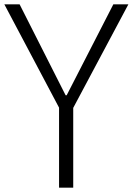

<svg xmlns="http://www.w3.org/2000/svg" viewBox="-27 -861 609 881"><path d="M244 0V-367L-7 -841H63L274 -424H279L493 -841H562L309 -366V0Z"/></svg>

Font: Matangi
Style: Regular
Weight: 400
Designer: Prashant Pant
Foundry: The Graphic Ant
Version: Version 3.002